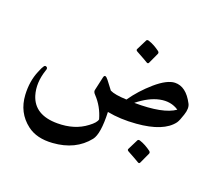

<svg xmlns="http://www.w3.org/2000/svg" viewBox="-135 -818 1483 1269"><g transform="rotate(20 606.0 -183.5)"><path d="M967 -408Q1045 -410 1097 -310Q1113 -281 1096 -231Q1081 -184 1069 -167Q1005 -81 818 -66Q709 -57 616 -75Q622 78 585 125Q500 232 342 243Q232 251 164 199Q71 128 64 5Q59 -90 91 -165Q98 -183 104 -195Q110 -207 114 -212Q121 -223 132 -217Q144 -211 136 -192Q103 -94 128 -12Q166 110 327 110Q448 110 529 48Q574 15 578 -9Q555 -92 498 -152Q481 -169 486 -184L507 -278Q514 -308 541 -273L586 -214Q620 -197 703 -194Q756 -271 834 -339Q912 -406 967 -408ZM1042 -246Q985 -284 911 -269Q837 -254 759 -191Q962 -189 1042 -246ZM692 -605Q696 -613 708 -610Q730 -603 750 -592Q770 -581 789 -567Q799 -559 795 -549L760 -473Q755 -463 743 -471Q731 -479 663 -516Q650 -523 656 -533ZM863 35Q867 27 879 30Q901 37 921 48Q941 59 960 73Q970 81 966 91L931 167Q926 177 914 169Q902 161 834 124Q821 117 827 107Z"/></g></svg>

Font: Amiri
Style: Bold Italic
Weight: 700
Italic angle: 10°
Designer: Khaled Hosny
Version: Version 0.113